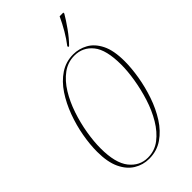

<svg xmlns="http://www.w3.org/2000/svg" viewBox="-284 -1014 1105 1105"><g transform="rotate(-45 268.5 -461.5)"><path d="M230 11Q180 11 138 -14.5Q96 -40 71 -93Q46 -146 46 -230Q46 -289 58 -356Q70 -423 94 -488Q118 -553 153.5 -606.5Q189 -660 237 -692Q285 -724 345 -724Q392 -724 433.5 -701Q475 -678 501 -626Q527 -574 527 -486Q527 -431 516 -364.5Q505 -298 482.5 -232Q460 -166 425 -111Q390 -56 341.5 -22.5Q293 11 230 11ZM229 1Q285 1 328.5 -32.5Q372 -66 404.5 -120.5Q437 -175 457.5 -240Q478 -305 488.5 -369.5Q499 -434 499 -486Q499 -608 456 -661Q413 -714 345 -714Q291 -714 247.5 -682Q204 -650 171.5 -597Q139 -544 117.5 -480Q96 -416 85 -350.5Q74 -285 74 -230Q74 -110 118 -54.5Q162 1 229 1ZM355 -782Q380 -814 403 -853.5Q426 -893 445 -934H475V-926Q456 -893 425 -849.5Q394 -806 362 -774H354Z"/></g></svg>

Font: Noto Serif Display ExtraCondensed Thin
Style: Italic
Weight: 100
Width: 2
Italic angle: -12°
Designer: Monotype Design Team
Foundry: Monotype Imaging Inc.
Version: Version 2.009